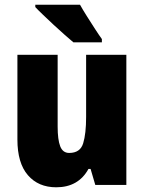

<svg xmlns="http://www.w3.org/2000/svg" viewBox="-20 -786 611 816"><path d="M517 -553V0H385L365 -68H356Q313 10 219 10Q143 10 98.5 -41.5Q54 -93 54 -193V-553H225V-248Q225 -192 236 -164Q247 -136 274 -136Q321 -136 333.5 -177Q346 -218 346 -289V-553ZM320 -766Q331 -746 349 -717.5Q367 -689 384.5 -662Q402 -635 413 -620V-606H292Q278 -618 255.5 -637.5Q233 -657 208.5 -680Q184 -703 163 -723Q142 -743 130 -756V-766Z"/></svg>

Font: Noto Sans Lao UI Cond Blk
Style: Regular
Weight: 900
Width: 3
Designer: Monotype Design Team
Foundry: Monotype Imaging Inc.
Version: Version 2.000; ttfautohint (v1.8.4.7-5d5b)